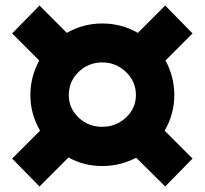

<svg xmlns="http://www.w3.org/2000/svg" viewBox="-20 -665 741 695"><path d="M576 -192 677 -91 578 10 473 -94Q415 -64 350 -64Q284 -64 228 -95L123 10L24 -91L125 -192Q90 -252 90 -321Q90 -387 122 -446L24 -544L123 -645L222 -546Q281 -580 350 -580Q420 -580 479 -546L578 -645L677 -544L579 -446Q611 -387 611 -321Q611 -252 576 -192ZM472 -321Q472 -370 436 -404.5Q400 -439 350 -439Q300 -439 264.5 -404.5Q229 -370 229 -321Q229 -273 264.5 -239.5Q300 -206 350 -206Q400 -206 436 -239.5Q472 -273 472 -321Z"/></svg>

Font: Gontserrat
Style: Bold
Weight: 700
Designer: Julieta Ulanovsky
Foundry: Julieta Ulanovsky
Version: Version 6.001